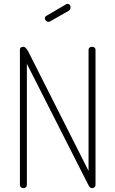

<svg xmlns="http://www.w3.org/2000/svg" viewBox="-20 -973 597 993"><path d="M101 0Q94 0 88.5 -4.5Q83 -9 83 -18V-714Q83 -724 88.5 -727.5Q94 -731 101 -731Q108 -731 114 -724Q120 -717 125 -708.5Q130 -700 132 -695L438 -89V-714Q438 -723 443.5 -727Q449 -731 456 -731Q463 -731 468.5 -727Q474 -723 474 -714V-18Q474 -9 468.5 -4.5Q463 0 456 0Q446 0 439 -13Q432 -26 427 -36L119 -643V-18Q119 -9 113.5 -4.5Q108 0 101 0ZM231 -860Q224 -860 218 -865.5Q212 -871 212 -878Q212 -887 220 -891L322 -951Q326 -953 329 -953Q337 -953 341 -947.5Q345 -942 345 -935Q345 -923 335 -917L240 -863Q238 -862 235.5 -861Q233 -860 231 -860Z"/></svg>

Font: Dosis ExtraLight ExtraLight
Style: Regular
Weight: 250
Version: Version 3.001; ttfautohint (v1.8.2)